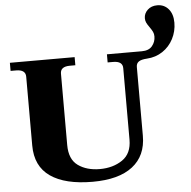

<svg xmlns="http://www.w3.org/2000/svg" viewBox="-62 -1013 1080 1084"><g transform="rotate(-5 478.5 -470.5)"><path d="M97 -224V-614Q97 -654 43 -654H12V-700H379V-654H348Q294 -654 294 -614V-209Q294 -128 343 -93Q392 -58 466 -58Q541 -58 594 -94Q647 -130 647 -209V-614Q647 -654 593 -654H562V-700H760Q800 -700 819 -723.5Q838 -747 838 -777Q838 -792 832.5 -803.5Q827 -815 815 -832Q804 -847 798.5 -858.5Q793 -870 793 -884Q793 -911 814 -931Q835 -951 869 -951Q908 -951 932.5 -922.5Q957 -894 957 -845Q957 -796 935 -753.5Q913 -711 874 -685Q835 -659 785 -656Q752 -654 738 -644Q724 -634 724 -614V-224Q724 -111 646 -50.5Q568 10 420 10Q264 10 180.5 -48Q97 -106 97 -224Z"/></g></svg>

Font: Taviraj ExtraBold
Style: Regular
Weight: 800
Designer: Katatrad Team
Foundry: CadsonDemak
Version: Version 1.001